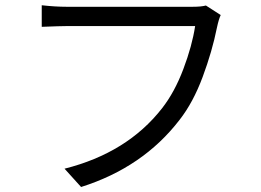

<svg xmlns="http://www.w3.org/2000/svg" viewBox="-20 -708 1017 748"><path d="M839.8 -649.4Q832 -632.8 825.2 -600.6Q806.6 -507.8 769.5 -408.2Q732.4 -308.6 679.7 -241.2Q537.1 -55.7 295.9 20.5L231.4 -50.8Q475.6 -112.3 611.3 -286.1Q660.2 -348.6 694.3 -439Q728.5 -529.3 740.2 -606.4H239.3Q215.8 -606.4 142.6 -603.5V-687.5Q195.3 -681.6 239.3 -681.6H730.5Q763.7 -681.6 782.2 -686.5Z"/></svg>

Font: Min Sans
Style: Regular
Weight: 400
Designer: Jinseong-Kim, NotoSansCJK, Nunito
Foundry: Jinseong-Kim
Version: Version 1.400;Glyphs 3.1.2 (3151)